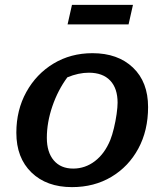

<svg xmlns="http://www.w3.org/2000/svg" viewBox="-20 -757 667 787"><path d="M275 10Q171 10 109 -50Q47 -110 47 -213Q47 -306 88 -380Q129 -454 199.5 -496.5Q270 -539 359 -539Q463 -539 525 -480Q587 -421 587 -318Q587 -222 547 -148Q507 -74 436.5 -32Q366 10 275 10ZM280 -66Q329 -66 369 -96.5Q409 -127 432 -183Q440 -203 447 -232Q454 -261 458 -289.5Q462 -318 462 -336Q462 -395 431.5 -427Q401 -459 344 -459Q302 -459 256 -440Q217 -387 194.5 -321Q172 -255 172 -192Q172 -133 200.5 -99.5Q229 -66 280 -66ZM257 -657 275 -737H525L507 -657Z"/></svg>

Font: Piazzolla SC SemiBold
Style: Italic
Weight: 600
Italic angle: -11.3°
Designer: Juan Pablo del Peral
Foundry: Huerta Tipografica
Version: Version 1.330